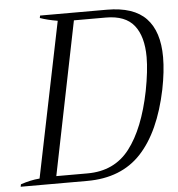

<svg xmlns="http://www.w3.org/2000/svg" viewBox="-51 -748 740 796"><g transform="rotate(-5 319.0 -350.0)"><path d="M5 -10Q46 -24 84 -27L216 -672Q174 -679 143 -690L145 -700H423Q534 -700 586 -645.5Q638 -591 638 -484Q638 -425 623 -350Q587 -177 504.5 -88.5Q422 0 280 0H3ZM284 -31Q396 -31 459.5 -113.5Q523 -196 554 -350Q570 -433 570 -490Q570 -576 533.5 -622Q497 -668 416 -668H283L154 -31Z"/></g></svg>

Font: Trirong Light
Style: Italic
Weight: 300
Italic angle: -12°
Designer: Katatrad Team
Foundry: CadsonDemak
Version: Version 1.001